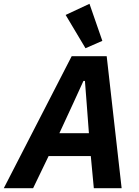

<svg xmlns="http://www.w3.org/2000/svg" viewBox="-55 -995 733 1015"><path d="M588 0H441L425 -170H202L120 0H-35L324 -698H509ZM415 -291 403 -451 394 -567H386L333 -451L259 -291ZM397 -740 292 -916 418 -975 486 -779Z"/></svg>

Font: IBM Plex Sans
Style: Italic
Weight: 400
Italic angle: -11.31°
Designer: Mike Abbink, Paul van der Laan, Pieter van Rosmalen
Foundry: Bold Monday
Version: Version 3.201